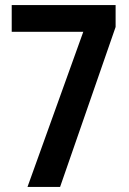

<svg xmlns="http://www.w3.org/2000/svg" viewBox="-20 -734 506 754"><path d="M307 -609 88 0H216L434 -628V-714H26V-609Z"/></svg>

Font: Noto Sans Gurmukhi UI Condensed SemiBold
Style: Regular
Weight: 600
Width: 3
Designer: Jelle Bosma - Monotype Design Team
Foundry: Monotype Imaging Inc.
Version: Version 2.004